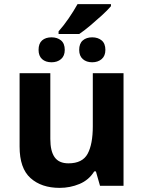

<svg xmlns="http://www.w3.org/2000/svg" viewBox="-20 -901 697 931"><path d="M579 -546V0H465L445 -70H437Q411 -28 365.5 -9Q320 10 269 10Q181 10 128 -37.5Q75 -85 75 -190V-546H224V-227Q224 -168 245 -138.5Q266 -109 312 -109Q380 -109 405 -155.5Q430 -202 430 -289V-546ZM264 -736V-749Q289 -777 313 -812Q337 -847 356 -881H518V-871Q501 -851 473.5 -826Q446 -801 417 -776.5Q388 -752 364 -736ZM230 -599Q201 -599 184 -614.5Q167 -630 167 -659Q167 -690 184 -705Q201 -720 230 -720Q258 -720 276 -705Q294 -690 294 -659Q294 -630 276 -614.5Q258 -599 230 -599ZM427 -599Q399 -599 381.5 -614.5Q364 -630 364 -659Q364 -690 381.5 -705Q399 -720 427 -720Q455 -720 473 -705Q491 -690 491 -659Q491 -630 473 -614.5Q455 -599 427 -599Z"/></svg>

Font: Noto Sans
Style: Bold
Weight: 700
Designer: Monotype Design Team
Foundry: Monotype Imaging Inc.
Version: Version 2.000;GOOG;noto-source:20170915:90ef993387c0; ttfaut